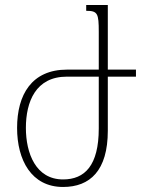

<svg xmlns="http://www.w3.org/2000/svg" viewBox="-20 -734 566 764"><path d="M231 10C338 10 409 -55 409 -214V-429H521V-457H409V-714H323V-691C369 -691 373 -680 373 -607V-457H247C106 -457 48 -357 48 -225C48 -97 105 10 231 10ZM231 -20C122 -20 83 -125 83 -225C83 -329 122 -429 246 -429H373V-223C373 -75 317 -20 231 -20Z"/></svg>

Font: Noto Serif Armenian ExtraCondensed ExtraLight
Style: Regular
Weight: 200
Width: 2
Designer: Monotype Design Team
Foundry: Monotype Imaging Inc.
Version: Version 2.008